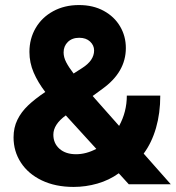

<svg xmlns="http://www.w3.org/2000/svg" viewBox="-20 -737 703 768"><path d="M34.2 -187.5Q34.2 -226.6 49.6 -257.8Q64.9 -289.1 92 -314.9Q119.1 -340.8 161.1 -369.1Q131.8 -407.2 114.7 -446.8Q97.7 -486.3 97.7 -529.3Q97.7 -582 122.6 -624.8Q147.5 -667.5 192.6 -692.1Q237.8 -716.8 295.9 -716.8Q352.5 -716.8 395 -693.6Q437.5 -670.4 460.4 -631.3Q483.4 -592.3 483.4 -544.9Q483.4 -448.2 388.7 -380.9L350.6 -353L456.5 -233.4Q487.3 -289.6 487.3 -354.5H621.1Q621.1 -284.2 604 -225.1Q586.9 -166 554.7 -122.6L663.1 0H495.1L455.1 -43.9Q416.5 -16.1 369.6 -2.7Q322.8 10.7 274.4 10.7Q201.7 10.7 147.2 -15.4Q92.8 -41.5 63.5 -86.7Q34.2 -131.8 34.2 -187.5ZM284.2 -120.1Q324.7 -120.1 365.2 -141.6L243.2 -275.4Q193.4 -239.3 193.4 -198.2Q193.4 -163.6 218 -141.8Q242.7 -120.1 284.2 -120.1ZM274.4 -442.9 308.6 -464.8Q356.4 -495.1 356.4 -535.2Q356.4 -555.7 340.3 -570.8Q324.2 -585.9 296.9 -585.9Q268.6 -585.9 251.5 -569.3Q234.4 -552.7 234.4 -527.3Q234.4 -508.3 244.6 -488.3Q254.9 -468.3 274.4 -442.9Z"/></svg>

Font: Pretendard ExtraBold
Style: Regular
Weight: 800
Designer: Base glyphs from Inter by Rasmus Andersson; Hangeul glyphs from Noto Sans CJK(Source Han Sans) by Jang Soo-young and Kan
Foundry: Kil Hyung-jin
Version: Version 1.309